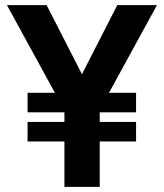

<svg xmlns="http://www.w3.org/2000/svg" viewBox="-20 -725 636 745"><path d="M230 0H367V-176H508V-252H367V-289H508V-365H403L589 -705H435L298 -437L161 -705H7L193 -365H87V-289H230V-252H87V-176H230Z"/></svg>

Font: HB Figtree Prototype
Style: Bold
Weight: 700
Designer: Alfredo Marco Pradil
Foundry: Hanken Design Co.®
Version: Version 1.002;Glyphs 3.2 (3228)